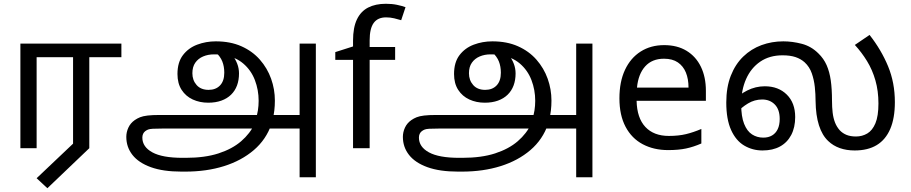

<svg xmlns="http://www.w3.org/2000/svg" viewBox="-20 -785 4823 1017"><path d="M231 212 174 159 367 -24V-482H174V0H88V-554H623V-482H453V0Z M941 124Q844 124 779 100.5Q714 77 681.5 35.5Q649 -6 649 -60Q649 -85 660 -109Q671 -133 694 -149Q707 -158 722 -164Q737 -170 761.5 -173Q786 -176 826 -176H1573L1576 -104H837Q806 -104 789.5 -103Q773 -102 765 -99Q757 -96 749 -90Q734 -78 734 -56Q734 -7 787 22Q840 51 947 51H964Q1065 51 1137.5 27.5Q1210 4 1257.5 -37Q1305 -78 1329 -130L1333 -149Q1342 -174 1346 -199.5Q1350 -225 1350 -251Q1350 -309 1330 -361Q1310 -413 1268.5 -448.5Q1227 -484 1162 -494Q1149 -496 1137.5 -496.5Q1126 -497 1113 -497Q1082 -497 1056 -486Q1030 -475 1014.5 -453Q999 -431 999 -397Q999 -360 1021.5 -334.5Q1044 -309 1085 -309Q1123 -309 1145.5 -332.5Q1168 -356 1168 -400Q1168 -433 1157.5 -459.5Q1147 -486 1121 -510L1178 -527Q1196 -512 1211.5 -492Q1227 -472 1236.5 -447.5Q1246 -423 1246 -396Q1246 -361 1235.5 -332.5Q1225 -304 1204 -283.5Q1183 -263 1152.5 -252Q1122 -241 1083 -241Q1038 -241 1001 -258Q964 -275 942 -309Q920 -343 920 -393Q920 -455 949 -493Q978 -531 1024.5 -548.5Q1071 -566 1123 -566Q1200 -566 1258.5 -540Q1317 -514 1356.5 -469Q1396 -424 1416 -368Q1436 -312 1436 -252Q1436 -225 1433 -199.5Q1430 -174 1424 -150L1418 -128Q1390 -46 1324.5 10Q1259 66 1166.5 95Q1074 124 962 124ZM1567 154V-554H1653V154Z M2073 -468H1938V0H1850V-468H1756V-509L1850 -539V-570Q1850 -639 1870.5 -682Q1891 -725 1930 -745Q1969 -765 2024 -765Q2056 -765 2082.5 -759.5Q2109 -754 2128 -747L2105 -678Q2089 -683 2068 -688Q2047 -693 2025 -693Q1981 -693 1959.5 -663.5Q1938 -634 1938 -571V-536H2073Z M2406 124Q2309 124 2244 100.5Q2179 77 2146.5 35.5Q2114 -6 2114 -60Q2114 -85 2125 -109Q2136 -133 2159 -149Q2172 -158 2187 -164Q2202 -170 2226.5 -173Q2251 -176 2291 -176H3038L3041 -104H2302Q2271 -104 2254.5 -103Q2238 -102 2230 -99Q2222 -96 2214 -90Q2199 -78 2199 -56Q2199 -7 2252 22Q2305 51 2412 51H2429Q2530 51 2602.5 27.5Q2675 4 2722.5 -37Q2770 -78 2794 -130L2798 -149Q2807 -174 2811 -199.5Q2815 -225 2815 -251Q2815 -309 2795 -361Q2775 -413 2733.5 -448.5Q2692 -484 2627 -494Q2614 -496 2602.5 -496.5Q2591 -497 2578 -497Q2547 -497 2521 -486Q2495 -475 2479.5 -453Q2464 -431 2464 -397Q2464 -360 2486.5 -334.5Q2509 -309 2550 -309Q2588 -309 2610.5 -332.5Q2633 -356 2633 -400Q2633 -433 2622.5 -459.5Q2612 -486 2586 -510L2643 -527Q2661 -512 2676.5 -492Q2692 -472 2701.5 -447.5Q2711 -423 2711 -396Q2711 -361 2700.5 -332.5Q2690 -304 2669 -283.5Q2648 -263 2617.5 -252Q2587 -241 2548 -241Q2503 -241 2466 -258Q2429 -275 2407 -309Q2385 -343 2385 -393Q2385 -455 2414 -493Q2443 -531 2489.5 -548.5Q2536 -566 2588 -566Q2665 -566 2723.5 -540Q2782 -514 2821.5 -469Q2861 -424 2881 -368Q2901 -312 2901 -252Q2901 -225 2898 -199.5Q2895 -174 2889 -150L2883 -128Q2855 -46 2789.5 10Q2724 66 2631.5 95Q2539 124 2427 124ZM3032 154V-554H3118V154Z M3498 -546Q3567 -546 3616.5 -516Q3666 -486 3692.5 -431.5Q3719 -377 3719 -304V-251H3352Q3354 -160 3398.5 -112.5Q3443 -65 3523 -65Q3574 -65 3613.5 -74.5Q3653 -84 3695 -102V-25Q3654 -7 3614 1.5Q3574 10 3519 10Q3443 10 3384.5 -21Q3326 -52 3293.5 -113.5Q3261 -175 3261 -264Q3261 -352 3290.5 -415Q3320 -478 3373.5 -512Q3427 -546 3498 -546ZM3497 -474Q3434 -474 3397.5 -433.5Q3361 -393 3354 -321H3627Q3627 -367 3613 -401Q3599 -435 3570.5 -454.5Q3542 -474 3497 -474Z M4019 12Q3966 12 3922 -14Q3878 -40 3852.5 -96.5Q3827 -153 3827 -242Q3827 -323 3851 -384Q3875 -445 3917 -485.5Q3959 -526 4013.5 -546Q4068 -566 4129 -566Q4177 -566 4227 -553Q4277 -540 4315 -502Q4343 -475 4358.5 -440Q4374 -405 4380.5 -359Q4387 -313 4387 -252Q4387 -217 4390.5 -188Q4394 -159 4403 -136Q4412 -113 4428 -95Q4443 -79 4464 -70.5Q4485 -62 4514 -62Q4547 -62 4574 -78Q4601 -94 4617 -132Q4633 -170 4633 -237Q4633 -303 4617 -359Q4601 -415 4572.5 -461.5Q4544 -508 4508 -547L4586 -600Q4648 -521 4684 -434Q4720 -347 4720 -244Q4720 -159 4695.5 -102Q4671 -45 4624 -16.5Q4577 12 4507 12Q4464 12 4428.5 -0.5Q4393 -13 4367 -38Q4335 -68 4318 -121Q4301 -174 4300 -250Q4300 -286 4296 -324Q4292 -362 4280 -396.5Q4268 -431 4242 -455Q4222 -473 4194 -482.5Q4166 -492 4125 -492Q4056 -492 4007 -458.5Q3958 -425 3932 -366.5Q3906 -308 3906 -232Q3906 -168 3921.5 -129Q3937 -90 3963.5 -73Q3990 -56 4023 -56Q4050 -56 4069.5 -67.5Q4089 -79 4099.5 -101Q4110 -123 4110 -155Q4110 -205 4084 -231.5Q4058 -258 4017 -258Q3977 -258 3942 -237Q3907 -216 3878 -184L3863 -248Q3893 -283 3937.5 -305.5Q3982 -328 4031 -328Q4103 -328 4147.5 -284Q4192 -240 4192 -165Q4192 -110 4171 -70Q4150 -30 4111.5 -9Q4073 12 4019 12Z"/></svg>

Font: ltamil05
Style: Book
Weight: 400
Designer: Jelle Bosma - Monotype Design Team
Foundry: Monotype Imaging Inc.
Version: Version 2.003